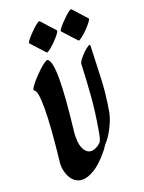

<svg xmlns="http://www.w3.org/2000/svg" viewBox="-173 -1013 834 1109"><g transform="rotate(-20 244.0 -458.0)"><path d="M298 -149Q299 -150 302 -154Q305 -158 310 -173Q315 -188 320 -221Q338 -323 345.5 -416.5Q353 -510 357 -613Q357 -623 370.5 -641Q384 -659 401 -675Q418 -691 430.5 -698.5Q443 -706 443 -695Q439 -593 435.5 -499Q432 -405 414 -301Q409 -270 391 -229.5Q373 -189 350 -157Q339 -142 328 -131Q316 -111 301 -93Q252 -34 210.5 -9Q169 16 138 16Q108 16 87.5 -1.5Q67 -19 56 -48Q45 -77 45 -109Q45 -114 45.5 -120Q46 -126 47 -131Q58 -232 64 -311.5Q70 -391 70 -447Q70 -499 65 -529Q60 -559 49 -563Q42 -566 52 -582Q62 -598 80.5 -619Q99 -640 120.5 -660.5Q142 -681 159 -693Q176 -705 181 -703Q195 -696 201.5 -664Q208 -632 208 -577Q208 -520 201.5 -439Q195 -358 183 -255Q182 -247 182 -239Q182 -231 182 -223Q182 -176 198.5 -149Q215 -122 241 -122Q268 -122 298 -149ZM411 -931 487 -847Q490 -844 482 -832Q474 -820 459.5 -804Q445 -788 429.5 -774Q414 -760 402.5 -752Q391 -744 388 -747L311 -831Q308 -834 316.5 -846Q325 -858 339.5 -873.5Q354 -889 369.5 -903.5Q385 -918 396.5 -926Q408 -934 411 -931ZM215 -929 291 -845Q294 -842 286 -830Q278 -818 263.5 -802Q249 -786 233.5 -772Q218 -758 206.5 -750Q195 -742 192 -745L115 -829Q112 -832 120.5 -844Q129 -856 143.5 -871.5Q158 -887 173.5 -901.5Q189 -916 200.5 -924Q212 -932 215 -929Z"/></g></svg>

Font: Ga Maamli
Style: Regular
Weight: 400
Designer: Afotey Clement Nii Odai, Ama Asantewa Diaka, David Abbey-Thompson
Foundry: Sorkin Type Co.
Version: Version 1.000; ttfautohint (v1.8.4.7-5d5b)